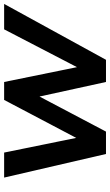

<svg xmlns="http://www.w3.org/2000/svg" viewBox="183 -728 545 952"><g transform="rotate(-90 456.0 -252.5)"><path d="M168 0 51 -505H175L255 -112H229L436 -505H525L605 -112H582L786 -505H912L635 0H525L437 -402H491L279 0Z"/></g></svg>

Font: Mulish ExtraLight
Style: Bold Italic
Weight: 700
Italic angle: -9°
Version: Version 3.603